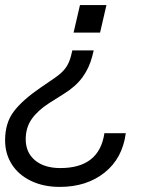

<svg xmlns="http://www.w3.org/2000/svg" viewBox="-20 -520 573 754"><path d="M294 -500H398L373 -392H269ZM342 -298Q330 -252 303.5 -216Q277 -180 230 -151L173 -115Q128 -86 104.5 -52.5Q81 -19 81 27Q81 79 117.5 109.5Q154 140 217 140Q370 140 390 3H474Q461 102 390.5 158Q320 214 215 214Q151 214 102 190.5Q53 167 26.5 125.5Q0 84 0 31Q0 -37 34 -82Q68 -127 138 -175L195 -214Q224 -234 238 -253.5Q252 -273 259 -301L264 -322H348Z"/></svg>

Font: CBA Beacon Sans
Style: Italic
Weight: 400
Italic angle: -13°
Designer: Wei Huang
Foundry: Wei Huang
Version: Version 1.002